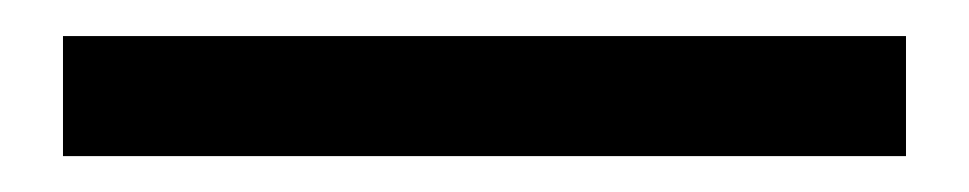

<svg xmlns="http://www.w3.org/2000/svg" viewBox="-20 18 540 107"><path d="M15.1 105V38.1H484.9V105Z"/></svg>

Font: Literata Book Medium
Style: Regular
Weight: 500
Designer: Latin by Veronika Burian and Jose Scaglione. Greek by Irene Vlachou. Cyrillic by Vera Evstafieva
Foundry: TypeTogether
Version: Version 2.003;PS 002.003;hotconv 1.0.88;makeotf.lib2.5.64775